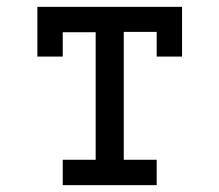

<svg xmlns="http://www.w3.org/2000/svg" viewBox="-20 -540 640 560"><path d="M437 0H163V-74H259V-446H163V-375H89V-520H511V-375H437V-447H341V-74H437Z"/></svg>

Font: Iosevka HT Extended
Style: Regular
Weight: 400
Width: 7
Monospace: yes
Designer: Belleve Invis
Foundry: Belleve Invis
Version: Version 32.3.0; ttfautohint (v1.8.4)